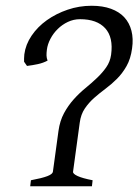

<svg xmlns="http://www.w3.org/2000/svg" viewBox="-20 -650 483 670"><path d="M85.4 0 87.9 -21Q127 -28.3 145.3 -35.4Q163.6 -42.5 164.6 -50.8L184.1 -193.4Q189 -228.5 203.4 -255.1Q217.8 -281.7 237.1 -303.2Q256.3 -324.7 278.1 -342.5Q299.8 -360.4 318.6 -378.2Q337.4 -396 350.8 -415.3Q364.3 -434.6 367.7 -459Q376 -519.5 347.2 -551.3Q318.4 -583 259.3 -583Q236.8 -583 216.8 -573.5Q196.8 -564 181.4 -548.8Q166 -533.7 156 -514.6Q146 -495.6 143.6 -476.6Q142.1 -465.3 142.3 -456.3Q142.6 -447.3 146 -438.5Q130.4 -430.2 112.3 -426.3Q94.2 -422.4 74.2 -419.9L64 -434.6V-445.8Q64 -453.1 64.9 -460.4Q69.3 -494.6 90.3 -525.6Q111.3 -556.6 143.6 -579.6Q175.8 -602.5 216.1 -616.2Q256.3 -629.9 299.8 -629.9Q338.4 -629.9 367.2 -619.4Q396 -608.9 413.8 -589.6Q431.6 -570.3 438.7 -542.7Q445.8 -515.1 440.9 -481Q436 -444.8 421.6 -419.4Q407.2 -394 388.2 -375Q369.1 -356 348.1 -340.3Q327.1 -324.7 308.3 -308.1Q289.6 -291.5 275.9 -271.2Q262.2 -251 258.3 -222.2L234.9 -50.8Q233.9 -43.5 251 -35.6Q268.1 -27.8 303.2 -21L300.8 0Z"/></svg>

Font: Gentium Plus Am
Style: Italic
Weight: 400
Italic angle: -8°
Designer: J. Victor Gaultney, Annie Olsen, Iska Routamaa, Becca Hirsbrunner
Foundry: SIL International
Version: Version 5.000